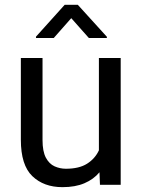

<svg xmlns="http://www.w3.org/2000/svg" viewBox="-20 -770 591 800"><path d="M396.5 0 394.5 -52.2Q370.1 -22.9 332 -6.6Q293.9 9.8 240.2 9.8Q162.6 9.8 114.7 -36.1Q66.9 -82 66.9 -187.5V-528.3H157.2V-186.5Q157.2 -139.2 171.1 -113Q185.1 -86.9 207.5 -76.9Q230 -66.9 254.4 -66.9Q309.6 -66.9 342.8 -87.9Q376 -108.9 392.1 -143.6V-528.3H482.9V0ZM304.2 -750 425.3 -616.7V-611.8H350.1L276.9 -694.3L204.1 -611.8H129.9V-617.2L249.5 -750Z"/></svg>

Font: Vazirmatn RD UI FD
Style: Regular
Weight: 400
Designer: Saber Rastikerdar
Foundry: Saber Rastikerdar
Version: Version 33.003